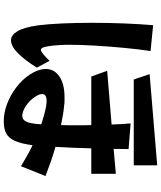

<svg xmlns="http://www.w3.org/2000/svg" viewBox="64 -868 871 1040"><g transform="rotate(90 500.0 -348.5)"><path d="M411 -637 382 -723 876 -764V-637ZM347 -112Q305 -45 267.5 -8.5Q230 28 199 28Q171 28 150 -6.5Q129 -41 118 -117Q111 -172 107.5 -249Q104 -326 104 -410Q104 -499 107.5 -586.5Q111 -674 117 -742L257 -728Q247 -662 239.5 -582Q232 -502 227.5 -424.5Q223 -347 223 -286Q223 -261 224.5 -240Q226 -219 227 -203Q231 -168 236 -151Q241 -134 251 -134Q265 -134 310 -181ZM881 -26Q853 -43 824.5 -59Q796 -75 767 -89Q759 -27 743.5 7Q728 41 703 54Q678 67 641 67Q635 67 628.5 67Q622 67 614 66Q570 62 522.5 40.5Q475 19 434.5 -16.5Q394 -52 371 -97Q354 -133 354 -160Q354 -206 394.5 -234Q435 -262 508 -262Q519 -262 529.5 -262Q540 -262 551 -260Q575 -258 602 -253.5Q629 -249 658 -243Q659 -263 659 -284Q659 -305 659 -325Q659 -346 659 -366.5Q659 -387 658 -407H395L364 -493L655 -517Q653 -575 649 -620L788 -609Q788 -592 787.5 -571.5Q787 -551 787 -528L922 -540V-407H784Q783 -361 781 -312Q779 -263 776 -213Q815 -202 855 -188Q895 -174 934 -159ZM654 -136Q600 -154 558 -162Q540 -165 527 -165Q490 -165 490 -141Q490 -137 491 -131.5Q492 -126 495 -120Q512 -85 541.5 -62Q571 -39 598 -34Q602 -33 608 -33Q628 -33 639 -54Q650 -75 654 -136Z"/></g></svg>

Font: RocknRoll One
Style: Regular
Weight: 400
Designer: Fontworks Inc.
Foundry: Fontworks Inc.
Version: Version 1.100